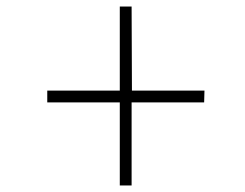

<svg xmlns="http://www.w3.org/2000/svg" viewBox="-20 -565 746 585"><path d="M603 -289 602 -253H381V0H345V-253H124V-289H345V-545H381L382 -289Z"/></svg>

Font: GFS Gazis
Style: Regular
Weight: 400
Designer: George Matthiopoulos
Foundry: George Matthiopoulos
Version: Version 1.0